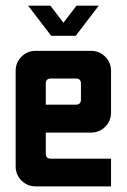

<svg xmlns="http://www.w3.org/2000/svg" viewBox="-20 -663 451 683"><path d="M80 -642.9H159.3L205.7 -582.1L252.1 -642.9H331.4L249.3 -535.7H162.1ZM250 -383.6H160.7Q142.9 -383.6 142.9 -365.7V-290.7H250Q267.9 -290.7 267.9 -308.6V-365.7Q267.9 -383.6 250 -383.6ZM107.1 -482.1H303.6Q333.6 -482.1 354.3 -461.4Q375 -440.7 375 -410.7V-262.9Q375 -232.9 354.3 -212.1Q333.6 -191.4 303.6 -191.4H142.9V-116.4Q142.9 -98.6 160.7 -98.6H375V0H107.1Q77.1 0 56.4 -20.7Q35.7 -41.4 35.7 -71.4V-410.7Q35.7 -440.7 56.4 -461.4Q77.1 -482.1 107.1 -482.1Z"/></svg>

Font: Aire Exterior
Style: Regular
Weight: 400
Width: 4
Designer: Jayvee Enaguas (HarvettFox96)
Version: 20190503.02